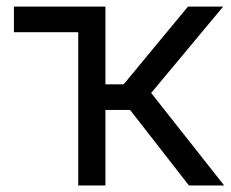

<svg xmlns="http://www.w3.org/2000/svg" viewBox="-20 -566 704 586"><path d="M276.4 -545.9V-467.8H22.5V-545.9ZM218.8 0V-545.9H301.8V-308.6H357.4L553.7 -545.9H661.1L441.4 -282.2L664.1 0H556.6L377 -230.5H301.8V0Z"/></svg>

Font: Inter Tight
Style: Regular
Weight: 400
Designer: Rasmus Andersson
Foundry: rsms
Version: Version 3.002